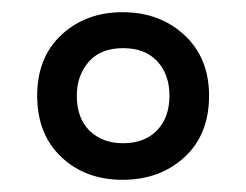

<svg xmlns="http://www.w3.org/2000/svg" viewBox="-20 -743 404 315"><path d="M181 -448Q120 -448 80.5 -485.5Q41 -523 41 -586Q41 -649 81 -686Q121 -723 181 -723Q242 -723 282.5 -685.5Q323 -648 323 -586Q323 -522 282.5 -485Q242 -448 181 -448ZM182 -508Q217 -508 237.5 -529Q258 -550 258 -586Q258 -621 238 -642.5Q218 -664 182 -664Q145 -664 125.5 -641.5Q106 -619 106 -586Q106 -549 127 -528.5Q148 -508 182 -508Z"/></svg>

Font: Noto Sans Lao UI ExtCond Med
Style: Regular
Weight: 500
Width: 2
Designer: Monotype Design Team
Foundry: Monotype Imaging Inc.
Version: Version 2.000; ttfautohint (v1.8.4.7-5d5b)